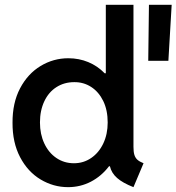

<svg xmlns="http://www.w3.org/2000/svg" viewBox="-20 -772 735 800"><path d="M438 -79.1H434.1Q402.8 -38.1 358.9 -15.1Q314.9 7.8 263.7 7.8Q202.6 7.8 149.2 -24.2Q95.7 -56.2 63.7 -117.2Q31.7 -178.2 32.2 -260.7Q31.7 -343.3 63.7 -404.1Q95.7 -464.8 149.2 -497.1Q202.6 -529.3 264.6 -529.3Q309.1 -529.3 347.9 -513.2Q386.7 -497.1 416 -466.8H420.9V-752H536.1V-160.2Q536.1 -139.6 539.8 -127.2Q543.5 -114.7 552.2 -106.7Q561 -98.6 578.1 -91.8L536.1 7.8Q491.2 -9.8 467.8 -30.5Q444.3 -51.3 438 -79.1ZM428.7 -261.7Q428.7 -313 410.2 -351.1Q391.6 -389.2 359.9 -409.7Q328.1 -430.2 289.1 -429.7Q247.6 -429.7 215.1 -408.9Q182.6 -388.2 164.6 -349.9Q146.5 -311.5 146.5 -261.7Q146.5 -212.9 164.6 -174.3Q182.6 -135.7 214.8 -113.8Q247.1 -91.8 288.1 -91.8Q328.1 -91.8 360.1 -113.8Q392.1 -135.7 410.4 -174.3Q428.7 -212.9 428.7 -261.7ZM600.6 -752H695.3L681.6 -518.6H597.7Z"/></svg>

Font: Reddit Sans Strawberry SemiBold
Style: Regular
Weight: 600
Designer: Stephen Hutchings
Foundry: Reddit
Version: Version 1.013